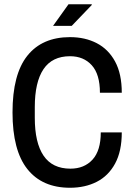

<svg xmlns="http://www.w3.org/2000/svg" viewBox="-20 -873 632 905"><path d="M310 12Q179 12 109 -76Q39 -164 39 -343Q39 -523 109 -610.5Q179 -698 310 -698Q381 -698 436 -669.5Q491 -641 522.5 -583Q554 -525 554 -436H451Q451 -523 412.5 -565.5Q374 -608 310 -608Q226 -608 185 -547Q144 -486 144 -368V-318Q144 -200 185.5 -139Q227 -78 312 -78Q377 -78 416 -120.5Q455 -163 455 -249H554Q554 -160 522.5 -102Q491 -44 436 -16Q381 12 310 12ZM230 -751 303 -853H412L413 -850L318 -751Z"/></svg>

Font: Archivo Narrow Medium
Style: Regular
Weight: 500
Designer: Hector Gatti
Foundry: Omnibus-Type
Version: Version 3.002